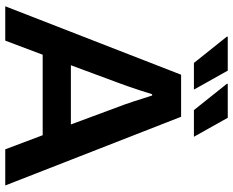

<svg xmlns="http://www.w3.org/2000/svg" viewBox="-100 -808 908 749"><g transform="rotate(90 354.5 -434.0)"><path d="M5 0 272 -686H436L704 0H563L508 -146H194L139 0ZM235 -256H466L397 -442Q393 -452 387.5 -467.5Q382 -483 376 -501.5Q370 -520 364 -539Q358 -558 353 -573H348Q342 -553 333.5 -527Q325 -501 317 -478Q309 -455 304 -442ZM410 -736 307 -865 308 -868H440L514 -736ZM226 -736 123 -865 124 -868H256L330 -736Z"/></g></svg>

Font: Archivo SemiBold SemiBold
Style: Regular
Weight: 600
Version: Version 2.001